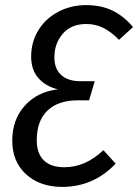

<svg xmlns="http://www.w3.org/2000/svg" viewBox="-20 -720 541 752"><path d="M501 -614 446 -564Q416 -595 385 -610.5Q354 -626 318 -626Q259 -626 226 -588Q193 -550 193 -495Q193 -450 220 -426Q247 -402 294 -402H351L329 -327H284Q208 -327 166 -287Q124 -247 124 -171Q124 -119 151.5 -92Q179 -65 232 -65Q315 -65 385 -132L433 -79Q346 12 224 12Q136 12 82 -37.5Q28 -87 28 -169Q28 -252 77.5 -306.5Q127 -361 207 -370Q158 -382 130 -414.5Q102 -447 102 -498Q102 -556 130.5 -602Q159 -648 208.5 -674Q258 -700 318 -700Q376 -700 420.5 -678.5Q465 -657 501 -614Z"/></svg>

Font: Fira Sans Condensed
Style: Italic
Weight: 400
Width: 3
Italic angle: -8°
Designer: bBox Type GmbH & Carrois Corporate GbR & Edenspiekermann AG
Foundry: bBox Type GmbH & Carrois Corporate GbR & Edenspiekermann AG
Version: Version 4.301